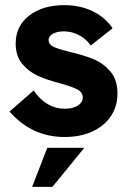

<svg xmlns="http://www.w3.org/2000/svg" viewBox="-20 -523 512 747"><path d="M17 -89 111 -171Q160 -100 232 -100Q264 -100 283 -112.5Q302 -125 302 -143Q302 -164 281 -175Q260 -186 213 -199Q163 -212 127.5 -228Q92 -244 66.5 -274.5Q41 -305 41 -354Q41 -421 93 -462Q145 -503 231 -503Q291 -503 340 -479.5Q389 -456 418 -413L333 -346Q315 -372 287 -386.5Q259 -401 228 -401Q202 -401 185.5 -391.5Q169 -382 169 -367Q169 -351 186 -342Q203 -333 252 -321Q307 -308 344.5 -292.5Q382 -277 409.5 -245Q437 -213 437 -159Q437 -109 411 -70.5Q385 -32 338.5 -11Q292 10 231 10Q104 10 17 -89ZM164 52H308L184 204H105Z"/></svg>

Font: Hanken Grotesk ExtraBold
Style: Regular
Weight: 800
Designer: Alfredo Marco Pradil
Foundry: Hanken Design Co.
Version: Version 3.014